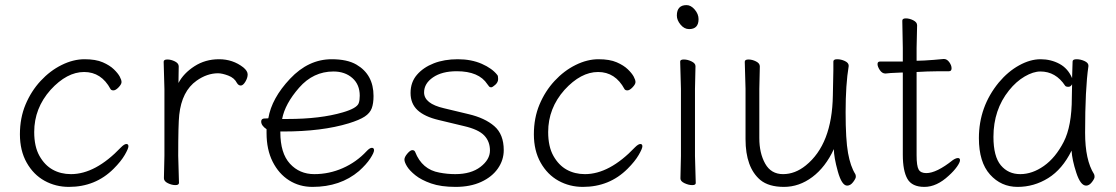

<svg xmlns="http://www.w3.org/2000/svg" viewBox="-20 -716 4371 752"><path d="M475 -152Q483 -152 483 -143Q483 -134 468.5 -109Q454 -84 425 -55Q354 16 250 16Q198 16 154.5 -8Q111 -32 84.5 -79Q58 -126 58 -190Q58 -254 80 -306.5Q102 -359 139 -399Q176 -439 221.5 -461.5Q267 -484 311 -484Q355 -484 382.5 -472Q410 -460 426 -444.5Q442 -429 449 -416Q456 -403 456 -394.5Q456 -386 444.5 -374Q433 -362 424.5 -362Q416 -362 413 -367Q377 -434 309.5 -434Q242 -434 178 -364Q114 -292 114 -199Q114 -142 134.5 -105.5Q155 -69 186.5 -51.5Q218 -34 258 -34Q354 -34 454 -139Q467 -152 475 -152Z M622 -18 624 -106V-367L621 -474Q621 -483 635.5 -483Q650 -483 665 -475.5Q680 -468 680 -456Q680 -444 679.5 -426.5Q679 -409 679 -391Q699 -429 741.5 -456.5Q784 -484 838 -484Q892 -484 933 -452Q950 -438 950 -424.5Q950 -411 941 -396Q932 -381 923 -381Q914 -381 908 -391Q898 -411 874 -420Q850 -429 834 -429Q791 -429 750 -400Q692 -359 682 -266Q678 -230 678 -106L681 0Q681 9 667 9Q653 9 637.5 1.5Q622 -6 622 -18Z M1078 -201V-198Q1078 -116 1115.5 -75Q1153 -34 1211 -34Q1269 -34 1322.5 -57.5Q1376 -81 1416 -124Q1428 -137 1436.5 -137Q1445 -137 1445 -127.5Q1445 -118 1430 -95Q1415 -72 1386 -46Q1313 16 1204 16Q1153 16 1112.5 -9.5Q1072 -35 1048 -82.5Q1024 -130 1024 -195V-210Q1003 -224 1003 -240Q1003 -252 1017 -252Q1031 -252 1031 -253Q1044 -331 1116 -407.5Q1188 -484 1279 -484Q1340 -484 1376 -463Q1443 -424 1443 -340Q1443 -311 1436 -292Q1429 -273 1408.5 -259.5Q1388 -246 1346 -233Q1241 -201 1090 -201ZM1106 -250Q1235 -250 1323 -276Q1378 -292 1385 -312Q1389 -323 1389 -341Q1389 -385 1360 -410.5Q1331 -436 1286 -436Q1207 -436 1151.5 -372.5Q1096 -309 1085 -250Z M1698 -246Q1643 -259 1615.5 -284.5Q1588 -310 1588 -352Q1588 -394 1613 -423Q1638 -452 1679 -468Q1720 -484 1773 -484Q1826 -484 1867 -466Q1908 -448 1928 -422Q1931 -419 1931 -406.5Q1931 -394 1920 -384Q1909 -374 1903.5 -374Q1898 -374 1895.5 -377.5Q1893 -381 1889 -386Q1856 -437 1769 -437Q1711 -437 1676 -413Q1641 -389 1641 -354Q1641 -310 1719 -292L1815 -269Q1879 -254 1916 -222Q1953 -190 1953 -128Q1953 -89 1930 -56Q1907 -23 1864.5 -3.5Q1822 16 1764.5 16Q1707 16 1668.5 2.5Q1630 -11 1607 -29.5Q1584 -48 1574 -64.5Q1564 -81 1564 -91Q1564 -101 1575.5 -114.5Q1587 -128 1595 -128Q1603 -128 1606 -121Q1633 -52 1701 -40Q1732 -34 1763 -34Q1825 -34 1862 -62.5Q1899 -91 1899 -126.5Q1899 -162 1876.5 -185.5Q1854 -209 1798 -222Z M2488 -152Q2496 -152 2496 -143Q2496 -134 2481.5 -109Q2467 -84 2438 -55Q2367 16 2263 16Q2211 16 2167.5 -8Q2124 -32 2097.5 -79Q2071 -126 2071 -190Q2071 -254 2093 -306.5Q2115 -359 2152 -399Q2189 -439 2234.5 -461.5Q2280 -484 2324 -484Q2368 -484 2395.5 -472Q2423 -460 2439 -444.5Q2455 -429 2462 -416Q2469 -403 2469 -394.5Q2469 -386 2457.5 -374Q2446 -362 2437.5 -362Q2429 -362 2426 -367Q2390 -434 2322.5 -434Q2255 -434 2191 -364Q2127 -292 2127 -199Q2127 -142 2147.5 -105.5Q2168 -69 2199.5 -51.5Q2231 -34 2271 -34Q2367 -34 2467 -139Q2480 -152 2488 -152Z M2631 -655Q2631 -696 2669 -696Q2686 -696 2701 -678.5Q2716 -661 2716 -641Q2716 -602 2679 -602Q2660 -602 2645.5 -619.5Q2631 -637 2631 -655ZM2645 -17 2647 -105V-368L2644 -475Q2644 -483 2658.5 -483Q2673 -483 2688.5 -475.5Q2704 -468 2704 -457L2702 -368V-105L2705 1Q2705 9 2691 9Q2677 9 2661 1.5Q2645 -6 2645 -17Z M2956 -456 2954 -368V-175Q2954 -116 2977 -75Q3000 -34 3047 -34Q3094 -34 3136 -68Q3239 -151 3242 -342Q3244 -418 3244 -442V-475Q3244 -484 3259 -484Q3274 -484 3289 -477Q3304 -470 3304 -459V-457Q3292 -385 3292 -277Q3292 -169 3301.5 -116.5Q3311 -64 3330 -34Q3332 -30 3332 -23.5Q3332 -17 3321.5 -3Q3311 11 3298 11Q3277 11 3261.5 -44.5Q3246 -100 3246 -132Q3213 -61 3161.5 -22.5Q3110 16 3050.5 16Q2991 16 2958 -11Q2900 -60 2900 -171V-368L2897 -474Q2897 -483 2911.5 -483Q2926 -483 2941 -475.5Q2956 -468 2956 -456Z M3572 -617 3570 -528V-478L3600 -479Q3636 -481 3676 -485H3677Q3689 -485 3698 -472.5Q3707 -460 3707 -448.5Q3707 -437 3697 -437H3659Q3631 -437 3611 -436L3570 -434V-108Q3570 -66 3578 -52Q3586 -38 3608 -38Q3648 -38 3712 -89Q3724 -97 3732 -97Q3740 -97 3740 -88.5Q3740 -80 3728 -63Q3716 -46 3696 -28Q3649 16 3600.5 16Q3552 16 3534 -15.5Q3516 -47 3516 -110V-432H3512Q3490 -431 3469 -430L3448 -428Q3435 -428 3426 -441.5Q3417 -455 3417 -465Q3417 -475 3427 -475H3516V-528L3514 -635Q3514 -644 3528 -644Q3542 -644 3557 -636.5Q3572 -629 3572 -617Z M4243 -457Q4230 -368 4230 -196Q4230 -89 4265 -34Q4267 -30 4267 -23Q4267 -16 4256.5 -2.5Q4246 11 4234 11Q4212 11 4195.5 -39.5Q4179 -90 4177 -126Q4141 -53 4085.5 -18.5Q4030 16 3965.5 16Q3901 16 3857.5 -32.5Q3814 -81 3814 -175Q3814 -298 3892 -393Q3928 -436 3971.5 -460Q4015 -484 4055.5 -484Q4096 -484 4129.5 -466Q4163 -448 4179 -410Q4181 -456 4181 -475Q4181 -484 4196.5 -484Q4212 -484 4227.5 -477Q4243 -470 4243 -459ZM4179 -386Q4174 -376 4164.5 -376Q4155 -376 4152 -380Q4115 -436 4055 -436Q4027 -436 3993.5 -416.5Q3960 -397 3932 -362Q3871 -286 3871 -180Q3871 -103 3900 -68.5Q3929 -34 3976 -34Q4023 -34 4068.5 -66Q4114 -98 4146 -160Q4178 -222 4178 -334Q4178 -361 4179 -386Z"/></svg>

Font: LXGW WenKai Lite Light
Style: Regular
Weight: 300
Designer: LXGW / Fontworks Inc.
Foundry: LXGW / Fontworks Inc.
Version: Version 1.511; March 25, 2025